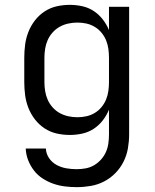

<svg xmlns="http://www.w3.org/2000/svg" viewBox="-20 -548 640 791"><path d="M296 223Q272 223 247.5 220Q223 217 200 209Q177 201 156 187.5Q135 174 120 154.5Q105 135 96 112Q87 89 86 64H169Q170 86 182.5 104Q195 122 214 132Q233 142 254 145.5Q275 149 296 149Q315 149 333.5 145.5Q352 142 368 132.5Q384 123 396.5 109Q409 95 416.5 78Q424 61 426.5 42.5Q429 24 429 5V-96Q419 -72 403 -51.5Q387 -31 365.5 -17Q344 -3 318.5 2.5Q293 8 268 8Q240 8 213.5 2Q187 -4 164 -19Q141 -34 124 -56Q107 -78 97 -103.5Q87 -129 83.5 -156Q80 -183 80 -210V-310Q80 -337 83.5 -364Q87 -391 97 -416.5Q107 -442 124 -464Q141 -486 164 -501Q187 -516 213.5 -522Q240 -528 268 -528Q293 -528 318.5 -522.5Q344 -517 365.5 -503Q387 -489 403 -468.5Q419 -448 429 -424V-520H512V5Q512 34 507 63Q502 92 489 118Q476 144 455.5 165Q435 186 409 199.5Q383 213 354 218Q325 223 296 223ZM299 -65Q318 -65 336 -69Q354 -73 370 -82.5Q386 -92 398 -106.5Q410 -121 417 -138Q424 -155 426.5 -173.5Q429 -192 429 -210V-310Q429 -328 426.5 -346.5Q424 -365 417 -382Q410 -399 398 -413.5Q386 -428 370 -437.5Q354 -447 336 -451Q318 -455 299 -455Q280 -455 261.5 -451Q243 -447 226.5 -438Q210 -429 197 -414.5Q184 -400 176.5 -383Q169 -366 166 -347.5Q163 -329 163 -310V-210Q163 -191 166 -172.5Q169 -154 176.5 -137Q184 -120 197 -105.5Q210 -91 226.5 -82Q243 -73 261.5 -69Q280 -65 299 -65Z"/></svg>

Font: Iosevka SS04 Extended
Style: Regular
Weight: 400
Width: 7
Monospace: yes
Designer: Belleve Invis
Foundry: Belleve Invis
Version: Version 19.0.0; ttfautohint (v1.8.4)